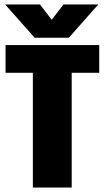

<svg xmlns="http://www.w3.org/2000/svg" viewBox="-20 -845 472 865"><path d="M128 -582H303V0H128ZM427 -642V-517H5V-642ZM136 -675 3 -825H160L213 -756L266 -825H423L290 -675Z"/></svg>

Font: Teko Variable Light
Style: Regular
Weight: 300
Designer: Manushi Parikh, Jonny Pinhorn
Foundry: Indian Type Foundry
Version: Version 3.000